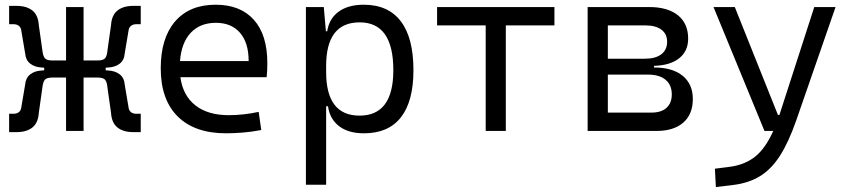

<svg xmlns="http://www.w3.org/2000/svg" viewBox="-20 -547 3556 802"><path d="M18.1 4.9V-71.8H37.6Q49.8 -71.8 58.8 -78.6Q67.9 -85.4 69.3 -100.6L85 -193.4Q87.4 -221.7 106.2 -236.3Q125 -251 153.3 -252.4L164.6 -253.4V-264.2L153.3 -265.1Q125 -266.6 106.2 -281.2Q87.4 -295.9 85 -324.2L69.3 -417Q67.9 -432.1 58.8 -439Q49.8 -445.8 37.6 -445.8H18.1V-522.5H48.8Q91.3 -522.5 115.5 -502.9Q139.6 -483.4 142.1 -441.9L156.7 -338.9Q159.2 -314 167 -304.2Q174.8 -294.4 198.7 -294.4H255.9V-517.6H329.1V-294.4H387.2Q411.6 -294.4 419.4 -304.2Q427.2 -314 429.2 -338.9L443.8 -441.9Q446.3 -483.4 470.5 -502.9Q494.6 -522.5 537.1 -522.5H567.9V-445.8H548.3Q536.1 -445.8 527.1 -439Q518.1 -432.1 516.6 -417L501 -324.2Q499 -295.9 480.2 -281.2Q461.4 -266.6 432.6 -265.1L421.4 -264.2V-253.4L432.6 -252.4Q461.4 -251 480.2 -236.3Q499 -221.7 501 -193.4L516.6 -100.6Q518.1 -85.4 527.1 -78.6Q536.1 -71.8 548.3 -71.8H567.9V4.9H537.1Q494.6 4.9 470.5 -14.6Q446.3 -34.2 443.8 -75.7L429.2 -178.7Q427.2 -203.6 419.4 -213.4Q411.6 -223.1 387.2 -223.1H329.1V0H255.9V-223.1H198.7Q174.8 -223.1 167 -213.4Q159.2 -203.6 156.7 -178.7L142.1 -75.7Q139.6 -34.2 115.5 -14.6Q91.3 4.9 48.8 4.9Z M923.8 9.8Q793.5 9.8 722.4 -60.5Q651.4 -130.9 651.4 -261.7Q651.4 -387.7 711.4 -457.5Q771.5 -527.3 880.9 -527.3Q983.9 -527.3 1040.3 -464.4Q1096.7 -401.4 1096.7 -283.2Q1096.7 -250.5 1093.8 -224.6H733.4Q744.1 -147.5 796.4 -106.7Q848.6 -65.9 935.5 -65.9Q996.1 -65.9 1060.5 -79.6L1071.3 -3.9Q1031.2 3.9 993.7 6.8Q956.1 9.8 923.8 9.8ZM731.9 -292H1018.6Q1018.6 -368.7 982.4 -410.2Q946.3 -451.7 881.8 -451.7Q815.9 -451.7 776.9 -410.2Q737.8 -368.7 731.9 -292Z M1257.8 224.6V-517.6H1332.5L1341.3 -416.5H1346.7Q1355 -469.7 1394.8 -498.5Q1434.6 -527.3 1499.5 -527.3Q1601.6 -527.3 1654.3 -458Q1707 -388.7 1707 -253.9Q1707 -124 1654.8 -57.1Q1602.5 9.8 1500.5 9.8Q1434.6 9.8 1396 -20.3Q1357.4 -50.3 1350.1 -103H1342.3V224.6ZM1342.3 -246.1Q1342.3 -64 1481.9 -64Q1623 -64 1623 -253.9Q1623 -453.6 1482.4 -453.6Q1342.3 -453.6 1342.3 -271.5Z M2008.8 0V-440.9H1805.7V-517.6H2295.9V-440.9H2092.8V0Z M2434.6 0V-517.6H2691.4Q2769 -517.6 2811.8 -483.2Q2854.5 -448.7 2854.5 -385.7Q2854.5 -333.5 2817.1 -303.7Q2779.8 -273.9 2711.9 -272V-265.1Q2789.1 -265.1 2831.5 -230.5Q2874 -195.8 2874 -133.3Q2874 -69.8 2834.2 -34.9Q2794.4 0 2721.7 0ZM2519 -76.7H2701.7Q2742.2 -76.7 2764.2 -96.7Q2786.1 -116.7 2786.1 -152.8Q2786.1 -191.9 2760.3 -213.6Q2734.4 -235.4 2686.5 -235.4H2519ZM2519 -301.8H2673.8Q2718.3 -301.8 2742.4 -320.3Q2766.6 -338.9 2766.6 -372.6Q2766.6 -405.3 2742.7 -423.1Q2718.8 -440.9 2675.3 -440.9H2519Z M2970.2 234.4 2966.3 157.7 3031.2 149.4Q3092.8 140.6 3135 106.7Q3177.2 72.8 3210 0H3173.3L2960.4 -517.6H3049.3L3229.5 -66.9H3235.8Q3236.3 -68.4 3236.8 -70.3L3381.3 -517.6H3470.2L3306.6 -45.9Q3274.4 46.9 3237.8 103.8Q3201.2 160.6 3154.1 189.2Q3106.9 217.8 3043 225.6Z"/></svg>

Font: Cascadia Mono SemiLight
Style: Regular
Weight: 350
Monospace: yes
Designer: Aaron Bell
Foundry: Saja Typeworks
Version: Version 2404.023; ttfautohint (v1.8.4)